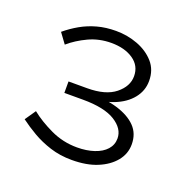

<svg xmlns="http://www.w3.org/2000/svg" viewBox="-80 -868 529 536"><g transform="rotate(20 185.0 -600.5)"><path d="M185 -410Q150 -410 120.5 -419.5Q91 -429 67 -443Q43 -457 23 -472L45 -504Q71 -483 108 -465.5Q145 -448 187 -448Q215 -448 237.5 -455.5Q260 -463 272.5 -477Q285 -491 285 -510Q285 -539 253 -559Q221 -579 157 -579H102V-613H157Q212 -613 240.5 -636Q269 -659 269 -689Q269 -720 243.5 -737.5Q218 -755 178 -755Q142 -755 111 -740.5Q80 -726 57 -706L35 -736Q54 -752 76 -764.5Q98 -777 123.5 -784Q149 -791 179 -791Q213 -791 243.5 -779.5Q274 -768 293.5 -746Q313 -724 313 -691Q313 -662 294.5 -639Q276 -616 243 -603Q210 -590 163 -590V-603Q215 -603 251.5 -592Q288 -581 308 -560.5Q328 -540 328 -508Q328 -480 310 -458Q292 -436 260.5 -423Q229 -410 185 -410Z"/></g></svg>

Font: BioRhyme ExtraBold Light
Style: Regular
Weight: 300
Version: Version 1.600;gftools[0.9.33]